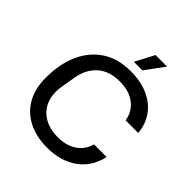

<svg xmlns="http://www.w3.org/2000/svg" viewBox="-247 -1095 1269 1269"><g transform="rotate(45 387.5 -460.0)"><path d="M402 10Q298 10 223 -28.5Q148 -67 107.5 -138Q67 -209 67 -308V-316Q67 -440 109.5 -535.5Q152 -631 234 -685Q316 -739 435 -739Q528 -739 598.5 -707.5Q669 -676 710 -618.5Q751 -561 757 -485H639Q629 -555 574 -597.5Q519 -640 431 -640Q333 -640 275 -588.5Q217 -537 201 -446L184 -346Q171 -266 195 -208.5Q219 -151 272.5 -120Q326 -89 402 -89Q482 -89 534.5 -125.5Q587 -162 604 -225H722Q698 -113 612 -51.5Q526 10 402 10ZM404 -797 474 -930H582L484 -797Z"/></g></svg>

Font: Hubot Sans Medium
Style: Italic
Weight: 500
Italic angle: -10°
Designer: Deni Anggara
Foundry: GitHub
Version: Version 1.001; ttfautohint (v1.8.4.7-5d5b);gftools[0.9.31]